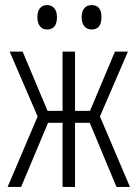

<svg xmlns="http://www.w3.org/2000/svg" viewBox="-20 -735 540 755"><path d="M10 0 128 -277 18 -532H69L167 -299H226V-532H275V-299H334L432 -532H483L373 -277L491 0H438L333 -252H275V0H226V-252H169L63 0ZM340 -619Q322 -619 311.5 -632Q301 -645 301 -668Q301 -690 311.5 -702.5Q322 -715 340 -715Q379 -715 379 -668Q379 -619 340 -619ZM165 -619Q147 -619 137 -632Q127 -645 127 -668Q127 -690 137 -702.5Q147 -715 165 -715Q183 -715 193.5 -702.5Q204 -690 204 -668Q204 -619 165 -619Z"/></svg>

Font: Noto Sans Mono ExtraCondensed Light
Style: Regular
Weight: 300
Width: 2
Designer: Monotype Design Team
Foundry: Monotype Imaging Inc.
Version: Version 2.014; ttfautohint (v1.8.4.7-5d5b)